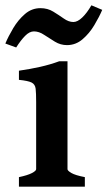

<svg xmlns="http://www.w3.org/2000/svg" viewBox="-40 -698 402 718"><path d="M30.8 0V-35.6Q63.5 -42.5 79.3 -50.8Q95.2 -59.1 95.2 -65.4V-316.4Q95.2 -349.6 93.3 -366.2Q91.3 -382.8 78.1 -389.4Q64.9 -396 30.8 -399.4V-433.6Q72.3 -439.5 110.1 -448Q147.9 -456.5 181.2 -468.8H212.4V-65.4Q212.4 -59.6 227.1 -51Q241.7 -42.5 277.3 -35.6V0ZM342.3 -661.1Q331.1 -634.8 312.7 -604Q294.4 -573.2 268.8 -551.3Q243.2 -529.3 210.4 -529.3Q186.5 -529.3 165.5 -542Q144.5 -554.7 125.2 -567.6Q106 -580.6 86.9 -580.6Q70.3 -580.6 54 -564Q37.6 -547.4 20.5 -520.5L-20 -535.2Q-8.8 -562 9.5 -592.8Q27.8 -623.5 53.2 -645.5Q78.6 -667.5 111.3 -667.5Q138.2 -667.5 159.2 -654.5Q180.2 -641.6 198.5 -628.7Q216.8 -615.7 234.4 -615.7Q250 -615.7 267.6 -632.6Q285.2 -649.4 301.8 -678.2Z"/></svg>

Font: Gentium Plus
Style: Bold
Weight: 700
Designer: Victor Gaultney, Annie Olsen, Iska Routamaa, Becca Hirsbrunner
Foundry: SIL International
Version: Version 6.101